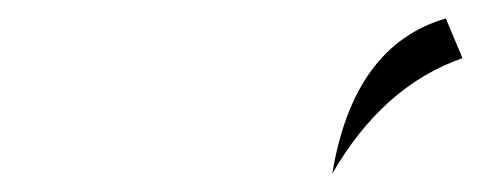

<svg xmlns="http://www.w3.org/2000/svg" viewBox="-20 -608 540 208"><path d="M463 -588 481 -545Q395 -515 340 -420Q363 -559 463 -588Z"/></svg>

Font: Lucien Schoenschriftv CAT
Style: Regular
Weight: 400
Designer: Lucian Bernhard 1928
Foundry: CAT-Fonts Peter Wiegel
Version: Version 1.000